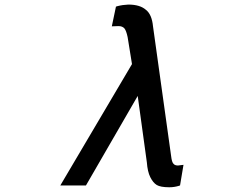

<svg xmlns="http://www.w3.org/2000/svg" viewBox="-20 -791 1040 819"><path d="M510.7 -669.9Q502 -679.7 485.4 -679.7L457 -678.7L474.6 -762.7L480.5 -764.6Q502.9 -770.5 527.3 -771.5Q577.1 -771.5 602.5 -749Q627.9 -729.5 632.8 -677.7L710 -125Q712.9 -99.6 719.7 -92.8Q725.6 -85 739.3 -85L762.7 -87.9L748 0L742.2 2Q722.7 7.8 702.1 7.8Q665 7.8 648.4 -2Q632.8 -11.7 621.1 -35.2Q609.4 -58.6 606.4 -98.6L567.4 -381.8L346.7 0H237.3L543 -517.6L524.4 -632.8Q518.6 -660.2 510.7 -669.9Z"/></svg>

Font: RobotoJAA
Style: Medium
Weight: 500
Version: Version 2.05; 2016-11-05